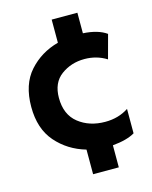

<svg xmlns="http://www.w3.org/2000/svg" viewBox="-110 -680 684 866"><g transform="rotate(-15 232.0 -247.0)"><path d="M415 -369Q369 -398 312 -398Q250 -398 203 -363.5Q156 -329 156 -258Q156 -180 206.5 -140Q257 -100 331 -100Q393 -100 440 -131V-17Q403 5 336 11V114H216V-1Q133 -25 79 -87Q25 -149 25 -251Q25 -356 79.5 -417Q134 -478 216 -500V-608H336V-512Q406 -508 445 -480Z"/></g></svg>

Font: Techna Sans
Style: Regular
Weight: 400
Designer: Carl Enlund
Version: Version 1.003